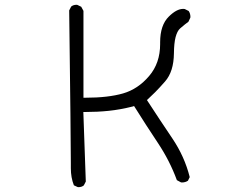

<svg xmlns="http://www.w3.org/2000/svg" viewBox="-20 -772 1040 802"><path d="M275.9 -91.8V-69.3Q275.9 -30.3 288.6 2L304.2 9.3Q306.2 9.8 307.6 9.8Q321.3 9.8 330.1 2.4L338.4 -13.7L328.1 -304.2H336.9Q387.2 -304.2 434.6 -309.1Q481.9 -314 534.2 -327.1L540 -329.1Q589.8 -249.5 639.6 -174.8Q689 -100.6 718.8 -19.5L735.8 -10.3Q737.8 -9.8 739.7 -9.8Q754.4 -9.8 765.1 -17.1L772.5 -32.2Q751 -118.2 699.7 -194.1Q648.4 -270 593.8 -354Q610.4 -369.1 627.7 -386.5Q645 -403.8 669.4 -431.6Q705.6 -472.7 706.5 -548.8Q707 -592.3 713.4 -616.7Q720.2 -642.6 732.4 -653.3Q753.4 -671.4 767.1 -681.2L774.9 -697.8Q775.4 -699.7 775.4 -701.2Q775.4 -715.3 768.1 -726.1L751.5 -734.4Q748 -734.9 745.1 -734.9Q717.8 -734.9 685.5 -703.1Q648.9 -667.5 648.9 -595.2V-587.9Q648.9 -508.3 603 -454.6Q556.6 -399.9 494.1 -381.8Q431.6 -363.8 336.9 -363.8H328.6V-726.6L319.3 -743.7L303.2 -751.5Q301.3 -752 299.8 -752Q286.1 -752 277.3 -744.6L269 -728.5Q275.9 -188 275.9 -91.8Z"/></svg>

Font: NaikaiFont
Style: Light
Weight: 300
Version: Version 1.89